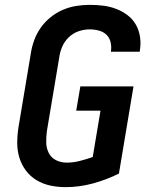

<svg xmlns="http://www.w3.org/2000/svg" viewBox="-20 -763 640 791"><path d="M250 8Q218 8 187.5 1.5Q157 -5 131 -20.5Q105 -36 87 -60Q69 -84 60 -113Q51 -142 51 -174Q51 -206 56 -238L107 -543Q111 -570 121 -597.5Q131 -625 148 -649Q165 -673 188.5 -692Q212 -711 239 -722.5Q266 -734 294 -738.5Q322 -743 350 -743Q378 -743 406 -739.5Q434 -736 459.5 -726Q485 -716 506 -700Q527 -684 540 -661Q553 -638 557 -610Q561 -582 556 -554Q556 -553 556 -552Q556 -551 556 -550H437Q437 -551 437 -551.5Q437 -552 437 -552Q440 -571 435.5 -589.5Q431 -608 418.5 -620Q406 -632 387.5 -637Q369 -642 350 -642Q327 -642 304.5 -634.5Q282 -627 264 -610Q246 -593 236.5 -571Q227 -549 224 -526L173 -222Q170 -198 170.5 -175Q171 -152 181 -132.5Q191 -113 211 -103Q231 -93 255 -93Q282 -93 309 -100Q336 -107 362 -116L394 -307H294L311 -407H530L470 -48Q418 -22 362 -7Q306 8 250 8Z"/></svg>

Font: Iosevka SS04 Extended
Style: Bold Italic
Weight: 700
Width: 7
Italic angle: -9°
Monospace: yes
Designer: Belleve Invis
Foundry: Belleve Invis
Version: Version 19.0.0; ttfautohint (v1.8.4)